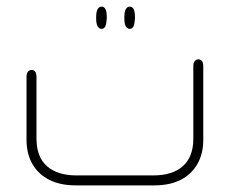

<svg xmlns="http://www.w3.org/2000/svg" viewBox="-20 -559 693 579"><path d="M286 -472Q279 -472 274.5 -479.5Q270 -487 270 -503V-507Q270 -524 274.5 -531.5Q279 -539 286 -539Q294 -539 298 -531.5Q302 -524 302 -507V-503Q301 -487 297.5 -479.5Q294 -472 286 -472ZM371 -472Q364 -472 359.5 -479.5Q355 -487 355 -503V-507Q355 -524 359.5 -531.5Q364 -539 371 -539Q379 -539 383 -531.5Q387 -524 387 -507V-503Q386 -487 382.5 -479.5Q379 -472 371 -472ZM446 0H208Q162 0 129 -16.5Q96 -33 78 -64Q60 -95 60 -137V-327Q60 -338 64.5 -343Q69 -348 75 -348Q82 -348 86 -343Q90 -338 90 -327V-141Q90 -86 121.5 -58Q153 -30 211 -30H442Q500 -30 531.5 -58Q563 -86 563 -141V-359Q563 -370 567.5 -375Q572 -380 578 -380Q585 -380 589 -375Q593 -370 593 -359V-137Q593 -95 575 -64Q557 -33 524.5 -16.5Q492 0 446 0Z"/></svg>

Font: Beiruti ExtraLight
Style: Regular
Weight: 250
Designer: Arlette Boutros
Foundry: Boutros
Version: Version 1.41